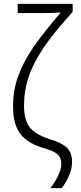

<svg xmlns="http://www.w3.org/2000/svg" viewBox="-20 -780 420 999"><path d="M301 199H242Q267 167 283 133Q299 99 299 73Q299 39 277 21Q255 3 202 -11Q121 -36 84.5 -85Q48 -134 48 -227Q48 -312 75.5 -386.5Q103 -461 154.5 -535.5Q206 -610 296 -715Q263 -712 199 -712H72V-760H358V-718Q263 -614 208.5 -534Q154 -454 129.5 -381.5Q105 -309 105 -229Q105 -156 134.5 -118Q164 -80 238 -56Q298 -39 326.5 -13Q355 13 355 63Q355 127 301 199Z"/></svg>

Font: Noto Sans Display Light Narrow
Style: Regular
Weight: 300
Width: 4
Designer: Monotype Design team
Foundry: Monotype Imaging Inc.
Version: Version 1.000